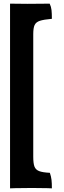

<svg xmlns="http://www.w3.org/2000/svg" viewBox="-20 -762 351 1051"><path d="M131 -741Q207 -741 252 -742Q260 -725 262 -707Q264 -689 264 -659Q219 -655 198 -648Q177 -641 169.5 -625Q162 -609 162 -575V96Q162 132 168.5 149.5Q175 167 194 174.5Q213 182 253 184Q260 205 262 222.5Q264 240 264 269Q246 269 238 268L155 267L64 268Q55 269 35 269V-742Q71 -741 131 -741Z"/></svg>

Font: Vollkorn SC Black
Style: Regular
Weight: 900
Designer: Friedrich Althausen
Foundry: Friedrich Althausen
Version: Version 4.015